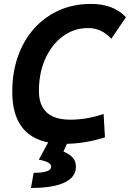

<svg xmlns="http://www.w3.org/2000/svg" viewBox="-20 -723 662 978"><path d="M305.2 9.8Q217.6 9.8 159.3 -19.8Q101 -49.3 71.7 -108.2Q42.5 -167 42.5 -255.4Q42.5 -354.5 71.6 -436.5Q100.8 -518.6 154.2 -578.1Q207.5 -637.7 281.1 -670.4Q354.6 -703.1 443.4 -703.1Q558.1 -703.1 621.6 -635.3L546.9 -525.4Q497.2 -580.1 429.2 -580.1Q357.2 -580.1 300.4 -538.3Q243.5 -496.5 210.9 -424.1Q178.2 -351.6 178.2 -258.8Q178.2 -210.3 196.2 -177.9Q214.1 -145.5 249.5 -129.4Q285 -113.3 337.9 -113.3Q421.4 -113.3 507.8 -142.6L514.6 -23.4Q411.6 9.8 305.2 9.8ZM137.7 234.4 151.4 157.2Q240.7 157.2 240.7 126Q240.7 101.6 177.7 90.3L239.7 -23.9L324.7 1L303.2 48.8Q335 62.5 350.8 80.1Q366.7 97.7 366.7 126Q366.7 179.2 308.6 206.8Q250.5 234.4 137.7 234.4Z"/></svg>

Font: Cascadia Code PL
Style: Italic
Weight: 400
Italic angle: -10°
Monospace: yes
Designer: Aaron Bell
Foundry: Saja Typeworks
Version: Version 2404.023